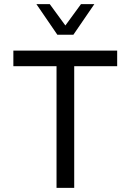

<svg xmlns="http://www.w3.org/2000/svg" viewBox="-20 -914 636 934"><path d="M255 0V-592H45V-668H550V-592H341V0ZM259 -745 157 -894H222L298 -790L374 -894H439L337 -745Z"/></svg>

Font: Gantari
Style: Regular
Weight: 400
Designer: Anugrah Pasau
Foundry: Lafontype
Version: Version 1.000; ttfautohint (v1.8.3)